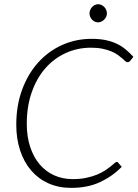

<svg xmlns="http://www.w3.org/2000/svg" viewBox="-20 -904 669 932"><path d="M59 0ZM333.5 -34.5Q370 -34.5 399 -40.8Q428 -47 450.5 -56.2Q473 -65.5 489.2 -76.2Q505.5 -87 517 -96.2Q528.5 -105.5 535.5 -111.8Q542.5 -118 546.5 -118Q551 -118 553 -115L571 -94Q525 -47.5 465.2 -19.8Q405.5 8 325.5 8Q264.5 8 215.2 -14Q166 -36 131.2 -76.5Q96.5 -117 77.8 -173.5Q59 -230 59 -299Q59 -391.5 87.2 -468.2Q115.5 -545 164.8 -600Q214 -655 280.8 -685.2Q347.5 -715.5 425 -715.5Q461.5 -715.5 490.5 -709.8Q519.5 -704 543.8 -693Q568 -682 588.2 -665.5Q608.5 -649 627.5 -628L611.5 -608Q606 -602 598.5 -602Q594 -602 588.2 -607.2Q582.5 -612.5 573.8 -620.2Q565 -628 552.2 -637.2Q539.5 -646.5 521.2 -654.2Q503 -662 478.5 -667.2Q454 -672.5 422 -672.5Q356 -672.5 299 -646.5Q242 -620.5 200 -572.5Q158 -524.5 134 -456Q110 -387.5 110 -302.5Q110 -240.5 126.5 -190.8Q143 -141 172.5 -106.2Q202 -71.5 243 -53Q284 -34.5 333.5 -34.5ZM499 -839Q499 -830 495.2 -822.2Q491.5 -814.5 485.5 -808.5Q479.5 -802.5 471.8 -799Q464 -795.5 456 -795.5Q447.5 -795.5 440 -799Q432.5 -802.5 427 -808.5Q421.5 -814.5 418 -822.2Q414.5 -830 414.5 -839Q414.5 -848 418 -856Q421.5 -864 427.2 -870.2Q433 -876.5 440.5 -880Q448 -883.5 456.5 -883.5Q464.5 -883.5 472.2 -880Q480 -876.5 486 -870.2Q492 -864 495.5 -856Q499 -848 499 -839Z"/></svg>

Font: Lato Light
Style: Italic
Weight: 300
Italic angle: -7°
Designer: Lukasz Dziedzic
Foundry: tyPoland Lukasz Dziedzic
Version: Version 2.007; 2014-02-27